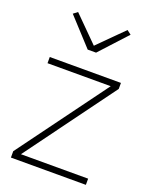

<svg xmlns="http://www.w3.org/2000/svg" viewBox="-141 -829 711 905"><g transform="rotate(20 214.0 -376.5)"><path d="M28 0V-32L355 -477H38V-508H395V-478L67 -31H404V0ZM194 -602 70 -737 91 -753 215 -629 339 -753 360 -737 236 -602Z"/></g></svg>

Font: IBM Plex Sans Devanagari ExtraLight
Style: Regular
Weight: 200
Designer: Mike Abbink, Paul van der Laan, Pieter van Rosmalen, Erin McLaughlin
Foundry: Bold Monday
Version: Version 1.1